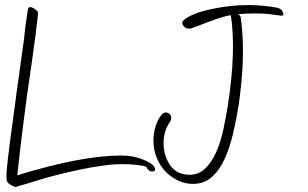

<svg xmlns="http://www.w3.org/2000/svg" viewBox="-20 -695 1216 758"><path d="M42.9 43Q35.9 43 23.8 36Q11.7 29 7.8 21Q3.8 12 6.7 -25Q9.7 -62 19.6 -136Q29.5 -210 45.3 -328L75.7 -547Q77.1 -567 80.8 -594Q84.6 -621 90.1 -658Q92 -667 99 -667Q106 -667 116 -660.5Q126 -654 129.6 -647Q131.5 -643 120.5 -558.5Q109.6 -474 85.1 -307Q76.7 -244 67.2 -168Q57.8 -92 48.3 -3Q302.3 -81 458.3 -81Q505.3 -81 543.9 -65.5Q582.5 -50 589.9 -35Q597.8 -18 580.8 -18Q566.8 -18 559.4 -33L558.7 -36Q546.5 -41 520.8 -44Q495.1 -47 464.1 -47Q426.1 -47 381.1 -40.5Q336.1 -34 291.3 -24.5Q246.5 -15 207.8 -5Q169.9 4 137.3 14.5Q104.8 25 76.6 33Q59.5 37 52.2 40Q44.9 43 42.9 43ZM742.2 31Q699.2 31 660.7 5Q622.2 -21 602.2 -64Q588.1 -95 586.2 -127Q584.3 -159 591.7 -187.5Q599.1 -216 612.7 -235Q622 -251 635 -251Q648 -251 654 -238Q659.8 -226 649.3 -211Q629 -182 626.2 -140Q623.4 -98 640.7 -62Q666.8 -5 727.8 -5Q763.8 -5 789.3 -29Q814.8 -53 832.6 -92.5Q850.5 -132 861.2 -181Q871.9 -230 879.6 -279Q912.9 -494 891.4 -635Q879.6 -634 856.2 -627Q832.8 -620 798.8 -607Q766.6 -595 750.6 -588.5Q734.6 -582 727.6 -582Q708.6 -582 700.7 -599Q696.6 -608 705.8 -616Q720.8 -629 749.6 -640.5Q778.5 -652 819.6 -660Q889.1 -675 960.1 -675Q989.1 -675 1020.8 -672Q1052.5 -669 1071.5 -665Q1090.1 -662 1096.4 -648Q1103.8 -633 1089.8 -633Q1085.8 -633 1056.8 -637.5Q1027.8 -642 982.8 -642Q951.8 -642 920.5 -639Q926.4 -635 929.8 -629Q930.5 -626 931.7 -616.5Q932.8 -607 933.7 -599Q941.5 -526 938.2 -447.5Q934.8 -369 922.7 -283Q913.3 -224 900.2 -168Q887.1 -112 866.5 -67Q845.9 -22 815.5 4.5Q785.2 31 742.2 31Z"/></svg>

Font: Oooh Baby
Style: Normal
Weight: 400
Designer: Robert E. Leuschke
Foundry: Robert E. Leuschke
Version: Version 1.011; ttfautohint (v1.8.3)